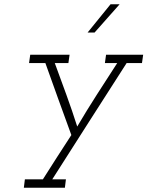

<svg xmlns="http://www.w3.org/2000/svg" viewBox="-20 -632 693 902"><path d="M96.9 210.6 92 250H284.8L289.7 210.6H225.5Q313.3 73.1 399.8 -62.5Q486.4 -198.1 574.8 -335.6H647L652.6 -375H478.3L472.8 -335.6H530.6Q482 -260.5 433.6 -185.2Q385.3 -109.9 342.8 -37.5Q319 -112.3 292 -186.4Q264.9 -260.5 237.4 -335.6H301.3L306.9 -375H122L116.5 -335.6H193.2Q223.2 -250.2 253.9 -166.3Q284.5 -82.3 315.2 2.4Q281.7 53.6 248.1 106Q214.5 158.4 181.4 210.6ZM391.4 -479H424.2Q457.9 -516.3 483.1 -545.5Q508.3 -574.7 542 -612H499.4Q472.4 -579 445.4 -545.5Q418.4 -512 391.4 -479Z"/></svg>

Font: Josefin Slab Thin
Style: Italic
Weight: 100
Italic angle: -12°
Designer: Santiago Orozco
Foundry: Typemade
Version: Version 2.000